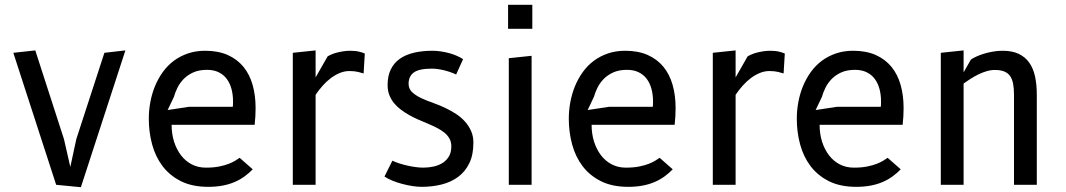

<svg xmlns="http://www.w3.org/2000/svg" viewBox="-20 -770 4440 800"><path d="M502.5 -560 317 10 214 0 35.5 -550 127 -560 246.5 -190.5 273 -74.5 298 -190.5 415 -550Z M1033 -64.5Q1017.5 -48.5 999 -35Q980.5 -21.5 958 -11.8Q935.5 -2 908.2 3.2Q881 8.5 847.5 8.5Q781 8.5 734 -15Q687 -38.5 657.2 -78Q627.5 -117.5 613.8 -168.5Q600 -219.5 600 -275Q600 -310.5 606.5 -345.2Q613 -380 626 -411.5Q639 -443 658.5 -470Q678 -497 704 -516.5Q730 -536 762.8 -547.2Q795.5 -558.5 835 -558.5Q889 -558.5 928.5 -541Q968 -523.5 994 -492Q1020 -460.5 1032.5 -416.5Q1045 -372.5 1045 -319Q1045 -303.5 1044 -285Q1043 -266.5 1041 -250H695Q695 -212.5 705.2 -180Q715.5 -147.5 734 -123.2Q752.5 -99 778.8 -85.2Q805 -71.5 837.5 -71.5Q869.5 -71.5 893.2 -76.2Q917 -81 934 -87.8Q951 -94.5 961.8 -101.5Q972.5 -108.5 978.5 -112.5ZM950 -325Q950.5 -330.5 950.8 -336Q951 -341.5 951 -347Q951 -375.5 944.5 -399.5Q938 -423.5 924.8 -441.2Q911.5 -459 891 -469Q870.5 -479 842.5 -479Q809 -479 785.2 -468.2Q761.5 -457.5 745.2 -440.8Q729 -424 719.2 -404Q709.5 -384 704.5 -366L678.5 -311.5L767.5 -325Z M1435.5 -474Q1415.5 -474 1396 -466Q1376.5 -458 1358.5 -444.5Q1340.5 -431 1324.5 -413Q1308.5 -395 1295 -375V0H1200V-550L1295 -560V-447.5L1345 -535Q1351.5 -539 1361.2 -543.2Q1371 -547.5 1383.5 -550.8Q1396 -554 1410.2 -556.2Q1424.5 -558.5 1439.5 -558.5Q1462 -558.5 1477.2 -554.5Q1492.5 -550.5 1500 -547L1495 -464Q1487.5 -466.5 1472.5 -470.2Q1457.5 -474 1435.5 -474Z M1880.5 -459.5Q1871.5 -464 1859 -468.5Q1846.5 -473 1833 -476.5Q1819.5 -480 1805.8 -482Q1792 -484 1779.5 -484Q1726.5 -484 1704.5 -468.2Q1682.5 -452.5 1682.5 -421Q1682.5 -400 1697 -386.2Q1711.5 -372.5 1734.5 -361.5Q1757.5 -350.5 1785.8 -340.8Q1814 -331 1841 -317.5Q1860.5 -308 1880.5 -295Q1900.5 -282 1916.5 -264.5Q1932.5 -247 1942.5 -225Q1952.5 -203 1952.5 -175.5Q1952.5 -125 1935.5 -90Q1918.5 -55 1889.2 -33.2Q1860 -11.5 1820.8 -1.5Q1781.5 8.5 1737 8.5Q1720 8.5 1698.5 5.2Q1677 2 1655.5 -3.8Q1634 -9.5 1614.5 -17.5Q1595 -25.5 1582 -34.5L1615 -100.5Q1627 -94.5 1643.5 -89.2Q1660 -84 1677.5 -80Q1695 -76 1712.2 -73.8Q1729.5 -71.5 1743 -71.5Q1766 -71.5 1787.2 -76.2Q1808.5 -81 1824.8 -91.5Q1841 -102 1850.8 -118.8Q1860.5 -135.5 1860.5 -160Q1860.5 -178.5 1852.8 -192.5Q1845 -206.5 1831.8 -217.2Q1818.5 -228 1801 -237Q1783.5 -246 1764 -254.2Q1744.5 -262.5 1724 -271.2Q1703.5 -280 1685 -290.5Q1667.5 -300.5 1651.2 -312.5Q1635 -324.5 1622.5 -339.5Q1610 -354.5 1602.5 -373.2Q1595 -392 1595 -416Q1595 -454 1608.5 -481.2Q1622 -508.5 1646.5 -525.5Q1671 -542.5 1705.5 -550.5Q1740 -558.5 1781.5 -558.5Q1800.5 -558.5 1819 -555.5Q1837.5 -552.5 1854.5 -547.8Q1871.5 -543 1885.5 -536.5Q1899.5 -530 1909.5 -523.5Z M2195 0H2100V-527.5L2195 -537.5ZM2097 -750H2198V-650H2097Z M2783 -64.5Q2767.5 -48.5 2749 -35Q2730.5 -21.5 2708 -11.8Q2685.5 -2 2658.2 3.2Q2631 8.5 2597.5 8.5Q2531 8.5 2484 -15Q2437 -38.5 2407.2 -78Q2377.5 -117.5 2363.8 -168.5Q2350 -219.5 2350 -275Q2350 -310.5 2356.5 -345.2Q2363 -380 2376 -411.5Q2389 -443 2408.5 -470Q2428 -497 2454 -516.5Q2480 -536 2512.8 -547.2Q2545.5 -558.5 2585 -558.5Q2639 -558.5 2678.5 -541Q2718 -523.5 2744 -492Q2770 -460.5 2782.5 -416.5Q2795 -372.5 2795 -319Q2795 -303.5 2794 -285Q2793 -266.5 2791 -250H2445Q2445 -212.5 2455.2 -180Q2465.5 -147.5 2484 -123.2Q2502.5 -99 2528.8 -85.2Q2555 -71.5 2587.5 -71.5Q2619.5 -71.5 2643.2 -76.2Q2667 -81 2684 -87.8Q2701 -94.5 2711.8 -101.5Q2722.5 -108.5 2728.5 -112.5ZM2700 -325Q2700.5 -330.5 2700.8 -336Q2701 -341.5 2701 -347Q2701 -375.5 2694.5 -399.5Q2688 -423.5 2674.8 -441.2Q2661.5 -459 2641 -469Q2620.5 -479 2592.5 -479Q2559 -479 2535.2 -468.2Q2511.5 -457.5 2495.2 -440.8Q2479 -424 2469.2 -404Q2459.5 -384 2454.5 -366L2428.5 -311.5L2517.5 -325Z M3185.5 -474Q3165.5 -474 3146 -466Q3126.5 -458 3108.5 -444.5Q3090.5 -431 3074.5 -413Q3058.5 -395 3045 -375V0H2950V-550L3045 -560V-447.5L3095 -535Q3101.5 -539 3111.2 -543.2Q3121 -547.5 3133.5 -550.8Q3146 -554 3160.2 -556.2Q3174.5 -558.5 3189.5 -558.5Q3212 -558.5 3227.2 -554.5Q3242.5 -550.5 3250 -547L3245 -464Q3237.5 -466.5 3222.5 -470.2Q3207.5 -474 3185.5 -474Z M3733 -64.5Q3717.5 -48.5 3699 -35Q3680.5 -21.5 3658 -11.8Q3635.5 -2 3608.2 3.2Q3581 8.5 3547.5 8.5Q3481 8.5 3434 -15Q3387 -38.5 3357.2 -78Q3327.5 -117.5 3313.8 -168.5Q3300 -219.5 3300 -275Q3300 -310.5 3306.5 -345.2Q3313 -380 3326 -411.5Q3339 -443 3358.5 -470Q3378 -497 3404 -516.5Q3430 -536 3462.8 -547.2Q3495.5 -558.5 3535 -558.5Q3589 -558.5 3628.5 -541Q3668 -523.5 3694 -492Q3720 -460.5 3732.5 -416.5Q3745 -372.5 3745 -319Q3745 -303.5 3744 -285Q3743 -266.5 3741 -250H3395Q3395 -212.5 3405.2 -180Q3415.5 -147.5 3434 -123.2Q3452.5 -99 3478.8 -85.2Q3505 -71.5 3537.5 -71.5Q3569.5 -71.5 3593.2 -76.2Q3617 -81 3634 -87.8Q3651 -94.5 3661.8 -101.5Q3672.5 -108.5 3678.5 -112.5ZM3650 -325Q3650.5 -330.5 3650.8 -336Q3651 -341.5 3651 -347Q3651 -375.5 3644.5 -399.5Q3638 -423.5 3624.8 -441.2Q3611.5 -459 3591 -469Q3570.5 -479 3542.5 -479Q3509 -479 3485.2 -468.2Q3461.5 -457.5 3445.2 -440.8Q3429 -424 3419.2 -404Q3409.5 -384 3404.5 -366L3378.5 -311.5L3467.5 -325Z M3995 0H3900V-550L3995 -560V-468.5L4025.5 -522Q4034.5 -528 4048.5 -534.5Q4062.5 -541 4079.8 -546.2Q4097 -551.5 4117 -555Q4137 -558.5 4157.5 -558.5Q4197 -558.5 4224.2 -545.8Q4251.5 -533 4268.5 -509Q4285.5 -485 4292.8 -451Q4300 -417 4300 -375V0H4205V-375Q4205 -402 4201.2 -421.5Q4197.5 -441 4188.2 -453.8Q4179 -466.5 4163.5 -472.5Q4148 -478.5 4125 -478.5Q4108 -478.5 4090.5 -473.2Q4073 -468 4056.2 -459.8Q4039.5 -451.5 4023.8 -441.5Q4008 -431.5 3995 -422Z"/></svg>

Font: B612
Style: Regular
Weight: 400
Designer: Nicolas Chauveau, Thomas Paillot, Jonathan Favre-Lamarine, Jean-Luc Vinot
Foundry: AIRBUS
Version: Version 1.008